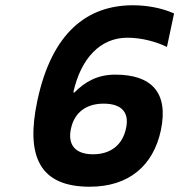

<svg xmlns="http://www.w3.org/2000/svg" viewBox="-20 -699 680 728"><path d="M484 -679C310 -679 177 -575 122 -319C76 -105 131 9 320 9C468 9 561 -70 590 -205C620 -349 554 -416 417 -416C351 -416 303 -390 262 -348L258 -349C287 -479 361 -556 463 -556C519 -556 574 -540 613 -521L640 -648C593 -669 537 -679 484 -679ZM249 -211C262 -272 306 -306 373 -306C441 -306 471 -273 458 -213C445 -150 400 -114 333 -114C265 -114 236 -150 249 -211Z"/></svg>

Font: LT Wave Mono Bold
Style: Italic
Weight: 700
Designer: Daniel Lyons
Version: Version 2.5 (Glyphs App)